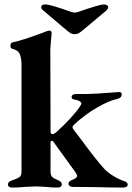

<svg xmlns="http://www.w3.org/2000/svg" viewBox="-20 -843 596 866"><path d="M16 0ZM16 -11Q16 -25 39 -31Q61 -39 69 -45Q77 -51 77 -70V-550Q77 -582 69 -599.5Q61 -617 38 -622Q27 -624 27 -637Q27 -650 37 -652Q74 -659 167 -693L190 -702Q199 -705 203 -705Q213 -705 213 -693L211 -672L207 -624L208 -250Q208 -238 217 -238Q223 -238 233 -246Q267 -276 297 -309Q327 -342 338 -359Q340 -362 343.5 -367.5Q347 -373 347 -376Q347 -382 338.5 -387Q330 -392 315 -394Q303 -396 303 -405Q303 -419 325 -419H374Q401 -419 518 -428Q529 -428 529 -417Q529 -401 506 -396Q470 -388 420 -359Q394 -345 364 -322.5Q334 -300 312 -279Q307 -274 307 -268Q307 -265 313 -257L351 -207Q408 -129 448 -84Q463 -67 487 -52Q511 -37 529 -30Q531 -29 539 -26.5Q547 -24 551.5 -20Q556 -16 556 -11Q556 3 534 3Q489 3 411 1L309 0Q300 0 294.5 -4Q289 -8 289 -14Q289 -21 294.5 -25.5Q300 -30 311 -34Q327 -40 328 -50Q328 -55 316 -72L219 -206Q217 -208 214 -208Q208 -208 208 -201V-139V-69Q208 -53 215 -45.5Q222 -38 238 -32Q259 -24 259 -12Q259 -5 254 -1Q249 3 241 3Q211 3 187 0Q157 -2 140 -2Q124 -2 92 0Q65 3 36 3Q16 3 16 -11ZM268 -717 175 -796Q166 -802 166 -811Q166 -823 185 -823Q207 -823 305 -788Q313 -786 317 -786Q321 -786 329 -788Q429 -823 449 -823Q457 -823 462.5 -819.5Q468 -816 468 -811Q468 -803 459 -795L366 -717Q346 -700 337.5 -694.5Q329 -689 317 -689Q305 -689 296.5 -694.5Q288 -700 268 -717Z"/></svg>

Font: EB Garamond
Style: Bold
Weight: 700
Designer: Georg Duffner and Octavio Pardo
Foundry: Georg Duffner
Version: Version 1.000; ttfautohint (v1.6)